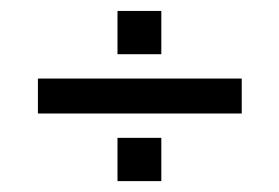

<svg xmlns="http://www.w3.org/2000/svg" viewBox="-20 -501 510 351"><path d="M49.3 -293.5V-357.4H421.9V-293.5ZM194.8 -169.9V-249H274.9V-169.9ZM194.8 -401.9V-481H274.9V-401.9Z"/></svg>

Font: MiladAzad
Style: Regular
Weight: 400
Designer: Reza bakhtiari fard
Foundry: http://font-store.ir
Version: Version:0.0.3;RFB:1.2.5;Building:2016-04-05 21:27:38.277324